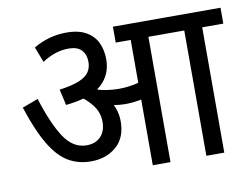

<svg xmlns="http://www.w3.org/2000/svg" viewBox="-71 -733 1088 833"><g transform="rotate(-10 473.0 -316.0)"><path d="M616 -552V0H538V-552H472V-622H710V-552ZM269 -632Q323 -632 356.5 -612Q390 -592 404.5 -559.5Q419 -527 419 -488Q419 -420 371 -377Q323 -334 213 -323L197 -393Q254 -401 285 -414Q316 -427 328.5 -446Q341 -465 341 -490Q341 -523 322.5 -542.5Q304 -562 266 -562Q236 -562 207 -552.5Q178 -543 149 -524L123 -592Q155 -611 191.5 -621.5Q228 -632 269 -632ZM434 -212Q434 -140 389.5 -101.5Q345 -63 278 -63Q223 -63 179 -88.5Q135 -114 98 -175.5Q61 -237 26 -344L96 -370Q132 -255 172 -195Q212 -135 271 -135Q310 -135 333 -158.5Q356 -182 356 -224Q356 -266 329 -300Q302 -334 266 -355L307 -369L346 -378Q359 -367 374.5 -351Q390 -335 399 -320L408 -302Q420 -283 427 -260.5Q434 -238 434 -212ZM452 -352Q484 -352 520 -359Q556 -366 594 -384V-310Q563 -294 531 -288Q499 -282 466 -282Q443 -282 416.5 -286.5Q390 -291 364 -299L346 -353L352 -367Q375 -359 401.5 -355.5Q428 -352 452 -352ZM853 -552V0H774V-552H694V-622H946V-552Z"/></g></svg>

Font: Noto Sans Devanagari SemiCondensed
Style: Regular
Weight: 400
Width: 4
Designer: Jelle Bosma - Monotype Design Team
Foundry: Monotype Imaging Inc.
Version: Version 2.006